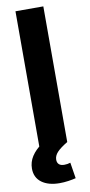

<svg xmlns="http://www.w3.org/2000/svg" viewBox="-102 -767 474 1014"><g transform="rotate(-10 134.5 -260.5)"><path d="M209 -727.5V0H59.6V-727.5ZM132.8 207Q72.3 207 36.6 180.7Q1 154.3 1 106Q1 70.8 20.5 40.5Q40 10.3 77.1 -15.6L209 0Q169.9 23.4 152.6 42.2Q135.3 61 135.3 82Q135.3 98.1 144.8 106.9Q154.3 115.7 173.3 115.7Q181.6 115.7 190.2 114.3Q198.7 112.8 206.1 110.4L219.7 195.8Q202.6 200.2 179 203.6Q155.3 207 132.8 207Z"/></g></svg>

Font: Inter 24pt
Style: Bold
Weight: 700
Designer: Rasmus Andersson
Foundry: rsms
Version: Version 4.001;git-66647c0bb